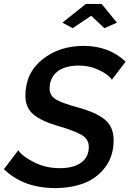

<svg xmlns="http://www.w3.org/2000/svg" viewBox="-37 -948 658 975"><path d="M280 -833 399 -928H479L557 -833L493 -805L426 -868L332 -805ZM-17 -89 56 -185Q76 -154 136 -124Q196 -94 266 -94Q337 -94 375.5 -122.5Q414 -151 414 -202Q414 -242 376.5 -263.5Q339 -285 255 -309Q171 -334 131.5 -368Q92 -402 92 -461Q92 -577 178 -646Q264 -715 388 -715Q516 -715 601 -635L531 -543Q516 -568 467.5 -591.5Q419 -615 364 -615Q291 -615 253 -583.5Q215 -552 215 -499Q215 -462 247 -443Q279 -424 357 -403Q449 -378 494.5 -341.5Q540 -305 540 -236Q540 -155 497 -98.5Q454 -42 389 -17.5Q324 7 243 7Q82 7 -17 -89Z"/></svg>

Font: Raleway-v4020 SemiBold
Style: Italic
Weight: 600
Italic angle: -12°
Designer: Matt McInerney, Pablo Impallari, Rodrigo Fuenzalida
Foundry: Matt McInerney, Pablo Impallari, Rodrigo Fuenzalida
Version: Version 4.020;PS 004.020;hotconv 1.0.88;makeotf.lib2.5.64775